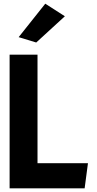

<svg xmlns="http://www.w3.org/2000/svg" viewBox="-20 -1009 523 1039"><path d="M81 -808 176 -779 331 -921 225 -989ZM183 -126V-713H32V10H438L456 -126Z"/></svg>

Font: Bluebird
Style: SfBdNrw
Weight: 700
Designer: Jasper
Foundry: Cannot Into Space Fonts
Version: Version 0.98